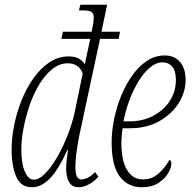

<svg xmlns="http://www.w3.org/2000/svg" viewBox="-20 -780 817 810"><path d="M115 10Q68 10 48.5 -34.5Q29 -79 29 -150Q29 -197 39.5 -250.5Q50 -304 70.5 -355.5Q91 -407 120.5 -449Q150 -491 187.5 -516.5Q225 -542 270 -542Q294 -542 309.5 -534.5Q325 -527 338 -509Q343 -534 349 -561.5Q355 -589 361 -616H239L245 -646H367L368 -653Q376 -689 375.5 -707Q375 -725 364.5 -730.5Q354 -736 331 -736H313L319 -760H432L408 -646H486L481 -616H402L314 -206Q307 -170 302.5 -136Q298 -102 298 -75Q298 -23 323 -23Q334 -23 349 -29.5Q364 -36 381 -54L395 -35Q378 -14 354.5 -2Q331 10 312 10Q285 10 272 -11Q259 -32 259 -70Q259 -87 261.5 -107Q264 -127 267 -147H264Q225 -61 189 -25.5Q153 10 115 10ZM122 -22Q145 -22 171 -48.5Q197 -75 221.5 -117.5Q246 -160 265.5 -210Q285 -260 295 -306L329 -470Q321 -492 304.5 -502.5Q288 -513 267 -513Q231 -513 200.5 -488.5Q170 -464 145.5 -423.5Q121 -383 104.5 -334.5Q88 -286 79 -237.5Q70 -189 70 -150Q70 -89 85 -55.5Q100 -22 122 -22Z M578 10Q520 10 485.5 -35Q451 -80 451 -180Q451 -225 461 -275.5Q471 -326 490.5 -374Q510 -422 537.5 -461Q565 -500 599.5 -523Q634 -546 675 -546Q716 -546 739.5 -518.5Q763 -491 763 -443Q763 -391 733.5 -344.5Q704 -298 651.5 -268.5Q599 -239 530 -239H497Q495 -227 493.5 -208.5Q492 -190 492 -179Q492 -101 516.5 -62Q541 -23 583 -23Q621 -23 649.5 -48.5Q678 -74 694 -105Q703 -104 703 -90Q703 -73 689.5 -49.5Q676 -26 648 -8Q620 10 578 10ZM526 -268Q582 -268 626.5 -291.5Q671 -315 696.5 -354.5Q722 -394 722 -443Q722 -481 706.5 -499Q691 -517 666 -517Q639 -517 612.5 -495Q586 -473 564 -436.5Q542 -400 525.5 -356Q509 -312 501 -268Z"/></svg>

Font: Noto Serif ExtraCondensed ExtraLight
Style: Italic
Weight: 200
Width: 2
Italic angle: -12°
Designer: Monotype Design Team
Foundry: Monotype Imaging Inc.
Version: Version 2.014; ttfautohint (v1.8.4.7-5d5b)